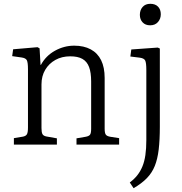

<svg xmlns="http://www.w3.org/2000/svg" viewBox="-20 -760 954 1009"><path d="M53 0V-34L101 -42Q116 -45 121.5 -54.5Q127 -64 127 -90V-396Q127 -432 121 -443.5Q115 -455 93 -458L44 -465L49 -501L177 -512L188 -506L193 -419H195Q221 -467 269 -493.5Q317 -520 370 -520Q421 -520 457 -500.5Q493 -481 511.5 -443.5Q530 -406 530 -350V-83Q530 -61 536 -52.5Q542 -44 561 -41L606 -34V0H382V-33L429 -41Q447 -44 453 -52Q459 -60 459 -83V-332Q459 -379 448 -408Q437 -437 413 -450.5Q389 -464 349 -464Q305 -464 271 -445Q237 -426 217.5 -393Q198 -360 198 -316V-87Q198 -65 203 -55.5Q208 -46 223 -43L279 -33V0ZM682 229 662 199Q686 181 702 160.5Q718 140 728.5 114.5Q739 89 744 55Q749 21 749 -24V-392Q749 -430 743 -442Q737 -454 714 -457L665 -463L670 -500L809 -510L820 -505V-94Q820 -25 814 25.5Q808 76 793.5 112Q779 148 752 176Q725 204 682 229ZM769 -627Q744 -627 729.5 -642.5Q715 -658 715 -682Q715 -707 729.5 -723.5Q744 -740 770 -740Q796 -740 810.5 -725Q825 -710 825 -685Q825 -661 810 -644Q795 -627 769 -627Z"/></svg>

Font: Literata 18pt Light
Style: Regular
Weight: 300
Designer: Latin by Veronika Burian and Jose Scaglione. Greek by Irene Vlachou. Cyrillic by Vera Evstafieva.
Foundry: TypeTogether
Version: Version 3.103;gftools[0.9.29]